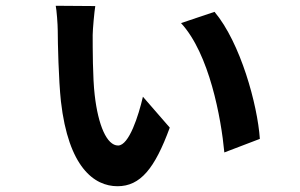

<svg xmlns="http://www.w3.org/2000/svg" viewBox="-20 -602 1040 665"><path d="M310 -581 173 -582C176 -569 180 -517 180 -496C180 -455 183 -325 191 -251C217 -23 306 43 387 43C466 43 516 -18 568 -160L475 -267C460 -202 427 -98 389 -98C350 -98 320 -168 308 -273C301 -331 301 -438 301 -481C301 -499 307 -564 310 -581ZM723 -561 607 -522C705 -416 746 -193 757 -74L880 -121C872 -239 813 -454 723 -561Z"/></svg>

Font: Source Han Sans CN
Style: Bold
Weight: 700
Designer: Ryoko NISHIZUKA 西塚涼子 (kana, bopomofo & ideographs); Paul D. Hunt (Latin, Greek & Cyrillic); Sandoll Communications 산돌커뮤니
Foundry: Adobe
Version: Version 2.001;hotconv 1.0.107;makeotfexe 2.5.65593